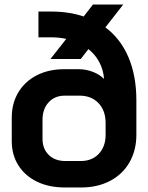

<svg xmlns="http://www.w3.org/2000/svg" viewBox="-20 -821 655 849"><path d="M583 -377V-225Q583 -156 552.5 -103Q522 -50 466.5 -21Q411 8 339 8H267Q197 8 144 -17.5Q91 -43 61.5 -89.5Q32 -136 32 -197V-301Q32 -364 61 -412.5Q90 -461 142.5 -488Q195 -515 264 -515H327Q360 -515 390 -503.5Q420 -492 439 -473H440Q437 -512 419.5 -545.5Q402 -579 371 -604L337 -560H203L273 -649Q242 -656 204 -656H150V-770H204Q287 -770 350 -748L391 -801H525L446 -700Q513 -650 548 -568Q583 -486 583 -377ZM447 -277Q447 -332 415.5 -365Q384 -398 332 -398H266Q222 -398 195 -368.5Q168 -339 168 -291V-207Q168 -163 195.5 -136Q223 -109 269 -109H337Q387 -109 417 -141Q447 -173 447 -225Z"/></svg>

Font: Bai Jamjuree
Style: Bold
Weight: 700
Designer: Katatrad Aksorn Co.,Ltd.
Foundry: Cadson Demak Co.,Ltd.
Version: Version 1.000; ttfautohint (v1.6)